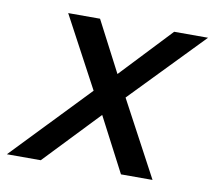

<svg xmlns="http://www.w3.org/2000/svg" viewBox="-117 -581 731 653"><g transform="rotate(10 248.5 -254.5)"><path d="M-54 0 199 -264 68 -509H178L269 -334L434 -509H551L310 -260L449 0H340L242 -188L63 0Z"/></g></svg>

Font: Red Hat Display SemiBold
Style: Italic
Weight: 600
Italic angle: -12°
Designer: Pentagram, MCKL
Foundry: Pentagram, MCKL
Version: Version 1.023